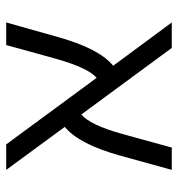

<svg xmlns="http://www.w3.org/2000/svg" viewBox="2 -562 560 603"><g transform="rotate(90 281.5 -260.0)"><path d="M513 0H433L224 -284Q193 -258 164 -156L121 0H50L96 -163Q132 -292 186 -336L50 -520H130L339 -236Q372 -263 400 -364L443 -520H513L468 -357Q432 -228 378 -184Z"/></g></svg>

Font: Mplus 1p
Style: Regular
Weight: 400
Version: Version 1.061